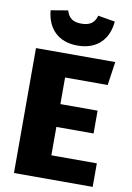

<svg xmlns="http://www.w3.org/2000/svg" viewBox="-100 -991 723 1052"><g transform="rotate(10 261.5 -464.5)"><path d="M275 -748C388 -748 446 -818 454 -913L359 -929C348 -887 321 -870 275 -870C230 -870 204 -887 192 -929L97 -913C105 -818 163 -748 275 -748ZM495 -695H54V0H492V-131H239V-289H446V-416H239V-564H476Z"/></g></svg>

Font: Fira Sans ExtraBold
Style: Regular
Weight: 800
Designer: bBox Type GmbH & Carrois Corporate GbR & Edenspiekermann AG
Foundry: bBox Type GmbH & Carrois Corporate GbR & Edenspiekermann AG
Version: Version 4.300;PS 004.300;hotconv 1.0.88;makeotf.lib2.5.64775